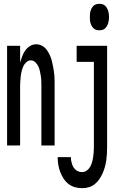

<svg xmlns="http://www.w3.org/2000/svg" viewBox="-20 -759 640 1002"><path d="M17 0V-520H85V-433Q90 -449 96 -465.5Q102 -482 112 -496Q122 -510 137 -519Q152 -528 169 -528Q182 -528 194 -523Q206 -518 215.5 -508.5Q225 -499 231.5 -487.5Q238 -476 243 -464Q248 -452 251 -439.5Q254 -427 256.5 -414Q259 -401 261 -388Q263 -375 264 -362Q265 -349 265 -336Q265 -323 265 -310V0H196V-310Q196 -323 195.5 -336.5Q195 -350 193 -363Q191 -376 188 -389Q185 -402 179.5 -413.5Q174 -425 164 -434.5Q154 -444 141 -444Q128 -444 117.5 -434.5Q107 -425 102 -413.5Q97 -402 93.5 -389Q90 -376 88.5 -363Q87 -350 86 -336.5Q85 -323 85 -310V0ZM499 -601Q491 -601 483 -603Q475 -605 469 -610.5Q463 -616 459 -623Q455 -630 452.5 -638Q450 -646 449.5 -654Q449 -662 449 -670Q449 -678 449.5 -686Q450 -694 452.5 -702Q455 -710 459 -717Q463 -724 469 -729.5Q475 -735 483 -737Q491 -739 499 -739Q507 -739 514.5 -737Q522 -735 528 -729.5Q534 -724 538 -717Q542 -710 544.5 -702Q547 -694 548 -686Q549 -678 549 -670Q549 -662 548 -654Q547 -646 544.5 -638Q542 -630 538 -623Q534 -616 528 -610.5Q522 -605 514.5 -603Q507 -601 499 -601ZM409 223Q390 223 371.5 218Q353 213 337.5 201Q322 189 311.5 172.5Q301 156 294 137.5Q287 119 284 100Q281 81 281 61H350Q350 71 351.5 80Q353 89 356 98Q359 107 364 114.5Q369 122 376 128Q383 134 391.5 136.5Q400 139 409 139Q422 139 433 131Q444 123 450.5 111.5Q457 100 460.5 87.5Q464 75 466 61.5Q468 48 469 35Q470 22 470 9V-436H380V-520H539V9Q539 26 538 43.5Q537 61 534.5 78.5Q532 96 527 113.5Q522 131 515 146.5Q508 162 498 176.5Q488 191 474.5 202Q461 213 444 218Q427 223 409 223Z"/></svg>

Font: Iosevka Fixed Curly Md Ex
Style: Regular
Weight: 500
Width: 7
Monospace: yes
Designer: Belleve Invis
Foundry: Belleve Invis
Version: Version 30.1.2